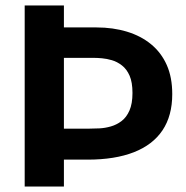

<svg xmlns="http://www.w3.org/2000/svg" viewBox="-20 -680 679 700"><path d="M171 -98V-211H306Q322 -211 342.5 -212Q363 -213 384 -219Q405 -225 423 -238.5Q441 -252 452 -277Q463 -302 463 -341Q463 -380 452.5 -404Q442 -428 424.5 -441.5Q407 -455 388 -460.5Q369 -466 352 -467.5Q335 -469 324 -469H171V-580H332Q392 -580 443 -564.5Q494 -549 531 -518.5Q568 -488 588 -443Q608 -398 608 -337Q608 -258 572.5 -205Q537 -152 468 -125Q399 -98 299 -98ZM70 0V-660H213V0Z"/></svg>

Font: Bricolage Grotesque 24pt
Style: Bold
Weight: 700
Designer: Mathieu Triay
Foundry: Atelier Triay
Version: Version 1.001;gftools[0.9.33.dev8+g029e19f]